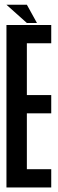

<svg xmlns="http://www.w3.org/2000/svg" viewBox="-20 -808 248 827"><path d="M7.8 -0.5V-700.2H200.7V-621.6H95.7V-398.4H200.7V-319.8H95.7V-79.1H200.7V-0.5ZM139.2 -709H95.7L7.8 -787.6H95.7Z"/></svg>

Font: Silence
Style: Regular
Weight: 400
Designer: Lilo Joris
Foundry: Lilo Joris
Version: Version 1.035;Fontself Maker 3.5.7